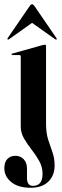

<svg xmlns="http://www.w3.org/2000/svg" viewBox="-34 -659 293 907"><path d="M183.5 -75.5Q183.5 -31 193.5 0.5Q203.5 32 213.8 60.2Q224 88.5 224 122.5Q224 170.5 194.2 199.2Q164.5 228 111 228Q51.5 228 19 201Q-13.5 174 -13.5 136Q-13.5 106.5 1 91.8Q15.5 77 39 77Q63 77 78.2 93.5Q93.5 110 93.5 136.5V182Q93.5 219 122 219Q167 219 167 162Q167 130 151.5 102Q136 74 115.5 48Q95 22 79.5 -4.8Q64 -31.5 64 -61.5V-392Q64 -399 57.5 -399H25Q20.5 -399 20.5 -402.5Q20.5 -405 24.5 -406L167 -446Q175 -448 178 -448Q183.5 -448 183.5 -441.5ZM8.3 -473.5Q4 -470.5 1.9 -472.5Q-0.3 -475 2.7 -479.5L105.9 -630Q111.9 -639 117.5 -639Q123.1 -639 129.1 -630L232.3 -479.5Q235.3 -474.5 233.2 -472.5Q231.5 -470.5 226.7 -473.5L117.5 -551Z"/></svg>

Font: Fraunces 144pt SemiBold
Style: Regular
Weight: 600
Version: Version 1.000;[0bf87f6ff]